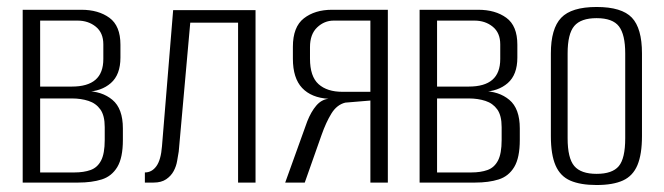

<svg xmlns="http://www.w3.org/2000/svg" viewBox="-20 -523 1902 550"><path d="M45 0V-495H213Q262 -495 293.5 -472Q325 -449 325 -395V-358Q325 -309 297.5 -285Q270 -261 226 -260V-262Q272 -262 302 -237Q332 -212 332 -155V-122Q332 -71 316 -44.5Q300 -18 271.5 -9Q243 0 204 0ZM95 -29H193Q220 -29 239.5 -36Q259 -43 269.5 -63Q280 -83 280 -122V-159Q280 -192 267.5 -209.5Q255 -227 233.5 -234Q212 -241 186 -241H95ZM95 -275H186Q231 -275 253.5 -294.5Q276 -314 276 -354V-396Q276 -429 254.5 -446.5Q233 -464 202 -464H95Z M395 0V-29Q415 -29 428 -47Q441 -65 444 -104L476 -494H712V0H662V-458H525L492 -89Q490 -78 487.5 -62.5Q485 -47 477.5 -33Q470 -19 456 -9.5Q442 0 420 0Z M797 0 860 -175Q871 -203 886 -220.5Q901 -238 921 -240Q872 -243 845.5 -271Q819 -299 819 -355V-389Q819 -446 850.5 -470.5Q882 -495 931 -495H1091V0H1041V-235L969 -229Q945 -223 929.5 -198Q914 -173 901 -136L853 0ZM961 -260H1041V-464H936Q909 -464 888.5 -444.5Q868 -425 868 -388V-355Q868 -304 892.5 -282Q917 -260 961 -260Z M1182 0V-495H1350Q1399 -495 1430.5 -472Q1462 -449 1462 -395V-358Q1462 -309 1434.5 -285Q1407 -261 1363 -260V-262Q1409 -262 1439 -237Q1469 -212 1469 -155V-122Q1469 -71 1453 -44.5Q1437 -18 1408.5 -9Q1380 0 1341 0ZM1232 -29H1330Q1357 -29 1376.5 -36Q1396 -43 1406.5 -63Q1417 -83 1417 -122V-159Q1417 -192 1404.5 -209.5Q1392 -227 1370.5 -234Q1349 -241 1323 -241H1232ZM1232 -275H1323Q1368 -275 1390.5 -294.5Q1413 -314 1413 -354V-396Q1413 -429 1391.5 -446.5Q1370 -464 1339 -464H1232Z M1689 7Q1643 7 1614 -5.5Q1585 -18 1571.5 -49Q1558 -80 1558 -133V-370Q1558 -441 1587.5 -472Q1617 -503 1689 -503Q1761 -503 1790 -472.5Q1819 -442 1819 -370V-133Q1819 -81 1806 -50Q1793 -19 1764.5 -6Q1736 7 1689 7ZM1689 -25Q1734 -25 1752.5 -47Q1771 -69 1771 -127V-370Q1771 -424 1753 -447.5Q1735 -471 1689 -471Q1644 -471 1625 -448.5Q1606 -426 1606 -370V-127Q1606 -70 1625 -47.5Q1644 -25 1689 -25Z"/></svg>

Font: Alumni Sans Light
Style: Regular
Weight: 300
Version: Version 1.018